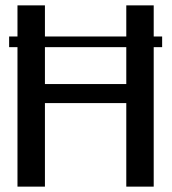

<svg xmlns="http://www.w3.org/2000/svg" viewBox="-20 -695 642 715"><path d="M14 -519.4H583.8V-559.1H14ZM45.1 0H147.3V-311.1H450.3V0H552.4V-675H450.3V-382H147.3V-675H45.1Z"/></svg>

Font: Anybody Thin
Style: Regular
Weight: 100
Designer: Tyler Finck
Foundry: Etcetera Type Company
Version: Version 1.114;gftools[0.9.25]